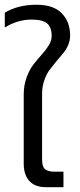

<svg xmlns="http://www.w3.org/2000/svg" viewBox="-20 -782 333 802"><path d="M171.9 0Q126.5 0 102.8 -25.9Q79.1 -51.8 79.1 -98.1V-387.2Q79.1 -425.8 91.1 -458.5Q103 -491.2 120.1 -513.2Q137.2 -535.2 154.5 -554.2Q171.9 -573.2 183.8 -592.8Q195.8 -612.3 195.8 -631.8Q195.8 -668 177 -684.1Q158.2 -700.2 111.8 -700.2Q53.2 -700.2 0 -667V-729Q55.2 -762.2 132.8 -762.2Q203.6 -762.2 238.3 -726.3Q272.9 -690.4 272.9 -633.8Q272.9 -612.3 264.2 -592.5Q255.4 -572.8 242.4 -557.9Q229.5 -543 214.4 -524.7Q199.2 -506.3 186.3 -488.8Q173.3 -471.2 164.6 -445.3Q155.8 -419.4 155.8 -390.1V-115.2Q155.8 -86.4 167.7 -75.7Q179.7 -64.9 208 -64.9H245.1V0Z"/></svg>

Font: Prompt Light
Style: Regular
Weight: 300
Designer: Katatrad Team
Foundry: CadsonDemak
Version: Version 1.000;PS 001.000;hotconv 1.0.88;makeotf.lib2.5.64775